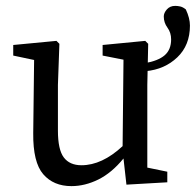

<svg xmlns="http://www.w3.org/2000/svg" viewBox="-20 -620 666 653"><path d="M223 13Q162 13 127 -27.5Q92 -68 93 -167L96 -416L25 -431V-467L172 -481L182 -471L177 -331V-176Q177 -111 197 -84.5Q217 -58 257 -58Q327 -58 397 -123L400 -417L329 -431V-467L474 -481L484 -471L481 -331V-50L549 -36V0L410 8L400 -81Q360 -32 314.5 -9.5Q269 13 223 13ZM476 -378 472 -405Q518 -413 540 -432Q562 -451 562 -486Q562 -509 549.5 -526Q537 -543 537 -564Q537 -576 547.5 -588Q558 -600 576 -600Q584 -600 593 -598Q602 -596 612 -588Q626 -558 626 -533Q626 -466 583 -425Q540 -384 476 -378Z"/></svg>

Font: Source Serif Pro
Style: Regular
Weight: 400
Designer: Frank Grießhammer
Foundry: Adobe Systems Incorporated
Version: Version 3.001;hotconv 1.0.111;makeotfexe 2.5.65597